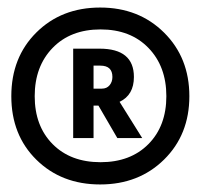

<svg xmlns="http://www.w3.org/2000/svg" viewBox="-20 -806 532 509"><path d="M119.5 -679Q72 -630 72 -551Q72 -472 119.5 -424Q167 -376 246.5 -376Q326 -376 373.5 -424Q421 -472 421 -551Q421 -630 373.5 -679Q326 -728 246.5 -728Q167 -728 119.5 -679ZM415 -719.5Q482 -653 482 -551Q482 -449 415 -383Q348 -317 245.5 -317Q143 -317 76.5 -382.5Q10 -448 10 -551Q10 -654 76.5 -720Q143 -786 245.5 -786Q348 -786 415 -719.5ZM246 -632H228V-571H250Q263 -571 270.5 -580Q278 -589 278 -602Q278 -632 246 -632ZM228 -440H174V-677H244Q335 -677 335 -602Q335 -554 297 -536L357 -440H291L241 -526H228Z"/></svg>

Font: Hind Kochi
Style: Bold
Weight: 700
Designer: Dhruvi Tolia
Foundry: Indian Type Foundry
Version: Version 0.702;PS 1.0;hotconv 1.0.81;makeotf.lib2.5.63406